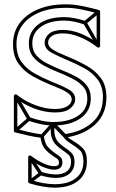

<svg xmlns="http://www.w3.org/2000/svg" viewBox="-20 -618 535 886"><path d="M117 -77 111 -61Q140 -51 169 -45Q198 -39 225 -39Q225 -39 225 -39Q225 -39 225 -39Q305 -39 352 -72.5Q399 -106 399 -164Q399 -164 399 -164Q399 -164 399 -164Q399 -201 379 -225.5Q359 -250 327 -266.5Q295 -283 259 -297Q259 -297 259 -297Q259 -297 259 -297Q228 -310 198 -325Q168 -340 148.5 -362Q129 -384 129 -418Q129 -418 129 -418Q129 -418 129 -418Q129 -466 169 -494.5Q209 -523 276 -523Q276 -523 276 -523Q276 -523 276 -523Q299 -523 322.5 -518Q346 -513 369 -505L375 -521Q350 -529 325 -534Q300 -539 276 -539Q276 -539 276 -539Q276 -539 276 -539Q201 -539 157 -505.5Q113 -472 113 -418Q113 -418 113 -418Q113 -418 113 -418Q113 -380 133.5 -355Q154 -330 186 -313.5Q218 -297 253 -283Q253 -283 253 -283Q253 -283 253 -283Q285 -270 314.5 -255Q344 -240 363.5 -218.5Q383 -197 383 -164Q383 -164 383 -164Q383 -164 383 -164Q383 -112 340 -83.5Q297 -55 225 -55Q225 -55 225 -55Q225 -55 225 -55Q200 -55 172.5 -61Q145 -67 117 -77ZM439 -558 429 -570 367 -519Q365 -518 364.5 -514.5Q364 -511 365 -509L427 -402L441 -410L379 -517Q378 -519 376.5 -512Q375 -505 377 -507ZM47 -21 57 -9 119 -63Q121 -65 122 -68Q123 -71 121 -73L59 -179L45 -171L107 -65Q109 -63 110 -70Q111 -77 109 -75ZM233 -46 217 -48Q211 -10 217.5 13Q224 36 238 50Q252 64 267 74Q267 74 267 74Q267 74 267 74Q282 84 295 95Q308 106 308 129Q308 129 308 129Q308 129 308 129Q308 157 289 172Q270 187 238 187Q238 187 238 187Q238 187 238 187Q208 187 170 175L166 191Q207 203 238 203Q238 203 238 203Q238 203 238 203Q278 203 301 183Q324 163 324 129Q324 129 324 129Q324 129 324 129Q324 101 309.5 87Q295 73 275 60Q275 60 275.5 60Q276 60 275 60Q262 51 250.5 39.5Q239 28 233.5 8Q228 -12 233 -46ZM125 103 111 111 161 187Q163 190 164.5 182.5Q166 175 163 177L113 214L123 226L173 189Q175 187 176 184Q177 181 175 179ZM168 5 180 15 231 -42Q233 -44 225 -44Q217 -44 219 -41L273 15L285 3L231 -53Q229 -55 225 -55Q221 -55 219 -52ZM44 -175V-15Q44 -12 45.5 -10Q47 -8 50 -7Q82 1 113 8Q144 15 173 18L166 11Q171 51 188 70Q205 89 222 100Q233 107 242.5 113.5Q252 120 252 132Q252 142 246.5 145.5Q241 149 230 149Q211 149 183 137Q155 125 123 101Q119 98 114.5 100Q110 102 110 107V220Q110 223 111.5 225Q113 227 116 228Q149 238 178 243Q207 248 233 248Q301 248 341 216Q381 184 381 126Q381 85 362 66Q343 47 320 34Q310 28 300.5 21.5Q291 15 286 5L280 17Q366 5 418.5 -43Q471 -91 471 -169Q471 -223 446 -257Q421 -291 382.5 -313Q344 -335 305 -351Q281 -362 257 -372Q233 -382 217.5 -394Q202 -406 202 -421Q202 -440 219.5 -452Q237 -464 270 -464Q308 -464 350 -446.5Q392 -429 429 -400Q433 -397 437.5 -399Q442 -401 442 -406V-564Q442 -567 440.5 -569Q439 -571 436 -572Q395 -583 357.5 -590.5Q320 -598 283 -598Q210 -598 155.5 -575Q101 -552 70.5 -511Q40 -470 40 -414Q40 -359 66 -323.5Q92 -288 130.5 -266.5Q169 -245 208 -229Q233 -219 256.5 -209Q280 -199 295.5 -187Q311 -175 311 -160Q311 -141 291 -128Q271 -115 234 -115Q191 -115 144 -132.5Q97 -150 57 -181Q53 -184 48.5 -182Q44 -180 44 -175ZM60 -175 47 -169Q90 -135 139 -117Q188 -99 234 -99Q281 -99 304 -117.5Q327 -136 327 -160Q327 -189 295 -206.5Q263 -224 214 -243Q178 -258 141.5 -278Q105 -298 80.5 -330.5Q56 -363 56 -414Q56 -466 84.5 -503.5Q113 -541 164 -561.5Q215 -582 283 -582Q318 -582 355 -574.5Q392 -567 432 -556L426 -564V-406L439 -412Q399 -444 355 -462Q311 -480 270 -480Q228 -480 207 -462.5Q186 -445 186 -421Q186 -392 218.5 -374.5Q251 -357 299 -337Q335 -322 371 -302Q407 -282 431 -250.5Q455 -219 455 -169Q455 -97 406.5 -53.5Q358 -10 278 1Q274 2 272 5.5Q270 9 272 13Q279 24 289 32Q299 40 312 48Q332 60 348.5 75.5Q365 91 365 126Q365 178 329.5 205Q294 232 233 232Q208 232 180 227Q152 222 120 212L126 220V107L113 113Q148 140 178.5 152.5Q209 165 230 165Q248 165 258 156.5Q268 148 268 132Q268 114 257 105Q246 96 230 86Q216 76 201.5 60.5Q187 45 182 9Q182 6 180 4Q178 2 175 2Q146 -1 116 -8Q86 -15 54 -23L60 -15Z"/></svg>

Font: Tilt Prism
Style: Regular
Weight: 400
Version: Version 1.000